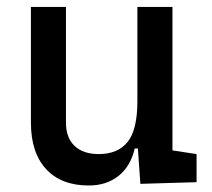

<svg xmlns="http://www.w3.org/2000/svg" viewBox="-20 -538 626 567"><path d="M242.2 9.8Q160.6 9.8 116 -38.8Q71.3 -87.4 71.3 -175.8V-517.6H174.8V-175.8Q174.8 -131.3 200.2 -107.2Q225.6 -83 271.5 -83Q328.1 -83 356.9 -118.9Q385.7 -154.8 385.7 -239.3V-517.6H489.3V-93.8L560.5 -83V0L394.5 4.9L387.2 -99.6H377.9Q365.7 -46.9 330.1 -18.6Q294.4 9.8 242.2 9.8Z"/></svg>

Font: CaskaydiaCove NFP
Style: Regular
Weight: 400
Designer: Aaron Bell
Foundry: Saja Typeworks
Version: Version 2111.001; VTT 6.35;Nerd Fonts 3.1.1